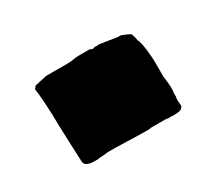

<svg xmlns="http://www.w3.org/2000/svg" viewBox="-59 -314 502 446"><g transform="rotate(-30 191.5 -90.5)"><path d="M119 23 103 24Q101 25 91 25Q63 25 63 10Q62 -9 61 -35.5Q60 -62 59 -89Q59 -116 57 -147.5Q55 -179 53 -189L59 -196L91 -203H150Q154 -203 158.5 -203.5Q163 -204 168 -205Q171 -206 185 -206H209L216 -203Q221 -205 225 -205Q228 -204 232 -205H236Q240 -204 243.5 -203.5Q247 -203 249 -203L273 -199L280 -198H288Q304 -192 311 -188Q316 -176 316 -169Q319 -165 321.5 -152Q324 -139 325 -123Q326 -116 326 -105.5Q326 -95 326 -65Q329 -44 329 -35Q329 -23 328 -21V-10Q327 -9 327 -2Q327 8 328 10V11Q328 24 308 24Q301 25 296 24H286Q284 23 280 23Q276 23 263 23H240Q239 24 236.5 24Q234 24 226 24H218L145 22Q136 22 129.5 22Q123 22 119 23Z"/></g></svg>

Font: Sigmar
Style: Regular
Weight: 400
Designer: Vernon Adams
Foundry: Vernon Adams
Version: Version 1.000; ttfautohint (v1.8.4.7-5d5b);gftools[0.9.24]